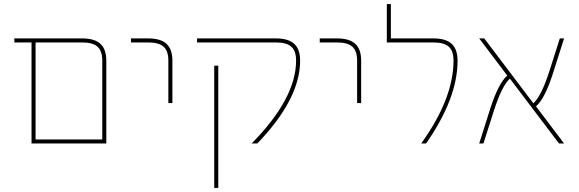

<svg xmlns="http://www.w3.org/2000/svg" viewBox="-20 -710 2867 950"><path d="M506 -410V0H156H136V-500H51V-520H386Q448 -520 477 -493Q506 -466 506 -410ZM156 -20H486V-410Q486 -458 462.5 -479Q439 -500 386 -500H156Z M713 -500H628V-520H713Q775 -520 804 -493Q833 -466 833 -410V-200H813V-410Q813 -458 789.5 -479Q766 -500 713 -500Z M1040 220V-385H1060V220ZM1345 -520Q1407 -520 1436 -493Q1465 -466 1465 -410Q1465 -220 1253 0H1225Q1445 -223 1445 -410Q1445 -458 1421.5 -479Q1398 -500 1345 -500H955V-520Z M1647 -500H1562V-520H1647Q1709 -520 1738 -493Q1767 -466 1767 -410V-200H1747V-410Q1747 -458 1723.5 -479Q1700 -500 1647 -500Z M2124 -520Q2186 -520 2215 -493Q2244 -466 2244 -410Q2244 -223 2088 0H2064Q2224 -223 2224 -410Q2224 -458 2200.5 -479Q2177 -500 2124 -500H1894V-690H1914V-520Z M2771 0H2746L2503 -321Q2464 -287 2424 -163L2372 0H2351L2405 -170Q2446 -299 2490 -336L2351 -520H2376L2619 -199Q2658 -233 2698 -357L2750 -520H2771L2717 -350Q2676 -221 2632 -184Z"/></svg>

Font: M PLUS 1p Thin
Style: Regular
Weight: 250
Version: Version 1.062